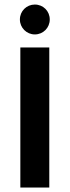

<svg xmlns="http://www.w3.org/2000/svg" viewBox="-20 -837 311 857"><path d="M135.4 -683.3C172.9 -683.3 202.1 -713.2 202.1 -750C202.1 -787.5 172.9 -816.7 135.4 -816.7C98.6 -816.7 68.8 -787.5 68.8 -750C68.8 -713.2 98.6 -683.3 135.4 -683.3ZM70.8 0H200V-625H70.8Z"/></svg>

Font: Afacad
Style: Bold
Weight: 700
Designer: Kristian Moeller
Foundry: Dicotype
Version: Version 1.000